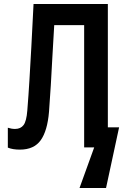

<svg xmlns="http://www.w3.org/2000/svg" viewBox="-20 -734 613 956"><path d="M79 11Q61 11 46 8.5Q31 6 19 1V-98Q37 -92 55 -92Q83 -92 97.5 -111.5Q112 -131 116 -184Q122 -259 126.5 -334Q131 -409 136 -500Q141 -591 147 -714H517V-100H573L508 202H376L449 0H399V-609H250Q244 -517 240.5 -445Q237 -373 233 -309.5Q229 -246 224 -177Q216 -82 182.5 -35.5Q149 11 79 11Z"/></svg>

Font: Noto Sans Mono SemiCondensed SemiBold
Style: Regular
Weight: 600
Width: 4
Designer: Monotype Design Team
Foundry: Monotype Imaging Inc.
Version: Version 2.014; ttfautohint (v1.8.4.7-5d5b)